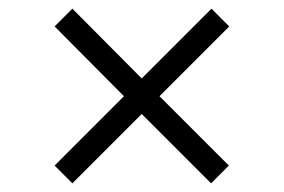

<svg xmlns="http://www.w3.org/2000/svg" viewBox="-20 -477 655 443"><path d="M509 -416 348 -255 508 -95 467 -54 307 -214 147 -54 106 -95 266 -255 106 -416 147 -457 307 -296 468 -457Z"/></svg>

Font: Chivo Thin
Style: Regular
Weight: 100
Designer: Hector Gatti
Foundry: Omnibus-Type
Version: Version 1.007